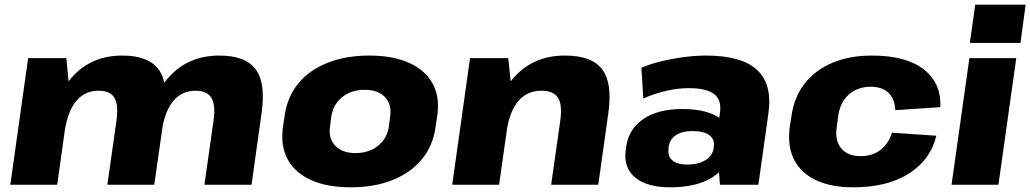

<svg xmlns="http://www.w3.org/2000/svg" viewBox="-20 -788 4395 819"><path d="M891 -275Q900 -341 881.5 -371Q863 -401 814 -401Q756 -401 719.5 -357.5Q683 -314 670 -229L590 -140L600 -212Q622 -375 704 -463Q786 -551 916 -551Q1027 -551 1070.5 -492.5Q1114 -434 1096 -307L1053 0H852ZM100 -540H263L278 -385L224 0H24ZM477 -275Q486 -341 468 -371Q450 -401 400 -401Q342 -401 305.5 -357.5Q269 -314 256 -229L176 -140L187 -212Q211 -377 292 -464Q373 -551 502 -551Q612 -551 656 -492.5Q700 -434 682 -307L638 0H438Z M1476 11Q1375 11 1306.5 -20Q1238 -51 1207 -108.5Q1176 -166 1187 -247L1194 -293Q1205 -374 1252 -431.5Q1299 -489 1377 -520Q1455 -551 1555 -551Q1656 -551 1725 -520Q1794 -489 1825.5 -431.5Q1857 -374 1845 -293L1838 -247Q1827 -166 1779.5 -108.5Q1732 -51 1654.5 -20Q1577 11 1476 11ZM1496 -135Q1554 -135 1593 -166.5Q1632 -198 1639 -250L1644 -290Q1652 -343 1622 -374Q1592 -405 1535 -405Q1497 -405 1467 -391Q1437 -377 1417.5 -351Q1398 -325 1393 -290L1388 -250Q1380 -198 1410 -166.5Q1440 -135 1496 -135Z M2370 -274Q2379 -342 2360 -371.5Q2341 -401 2289 -401Q2229 -401 2191.5 -357.5Q2154 -314 2141 -229L2061 -140L2072 -212Q2096 -377 2178 -464Q2260 -551 2390 -551Q2504 -551 2548.5 -492.5Q2593 -434 2575 -306L2532 0H2331ZM1985 -540H2148L2164 -388L2109 0H1909Z M3036 -203 3051 -306Q3059 -361 3026.5 -386.5Q2994 -412 2918 -412Q2871 -412 2821.5 -400.5Q2772 -389 2724 -368L2716 -499Q2753 -515 2800.5 -526.5Q2848 -538 2898 -544.5Q2948 -551 2991 -551Q3143 -551 3209 -490Q3275 -429 3258 -306L3215 0H3051ZM2840 11Q2739 11 2689 -31Q2639 -73 2649 -148L2651 -162Q2662 -238 2724.5 -280.5Q2787 -323 2890 -323Q2998 -323 3053.5 -281.5Q3109 -240 3098 -165L3096 -150Q3086 -74 3018.5 -31.5Q2951 11 2840 11ZM2911 -86Q2958 -86 2988.5 -104.5Q3019 -123 3024 -155L3025 -164Q3029 -194 3005.5 -211.5Q2982 -229 2934 -229Q2891 -229 2864 -212Q2837 -195 2832 -161V-153Q2827 -122 2848 -104Q2869 -86 2911 -86Z M3620 11Q3524 11 3459.5 -20Q3395 -51 3366.5 -108.5Q3338 -166 3349 -247L3356 -293Q3367 -373 3412 -431Q3457 -489 3530.5 -520Q3604 -551 3699 -551Q3845 -551 3920.5 -492Q3996 -433 3991 -331L3799 -318Q3797 -365 3770.5 -391.5Q3744 -418 3693 -418Q3657 -418 3627.5 -403Q3598 -388 3579.5 -360.5Q3561 -333 3556 -296L3549 -244Q3541 -188 3568.5 -155Q3596 -122 3651 -122Q3702 -122 3736 -148.5Q3770 -175 3785 -222L3974 -209Q3950 -107 3857.5 -48Q3765 11 3620 11Z M4315 -540 4239 0H4039L4115 -540ZM4355 -768 4333 -605H4117L4140 -768Z"/></svg>

Font: Pathway Extreme 28pt ExtraBold
Style: Italic
Weight: 800
Italic angle: -8°
Designer: Eduardo Rodriguez Tunni
Foundry: Eduardo Rodriguez Tunni
Version: Version 1.001;gftools[0.9.26]